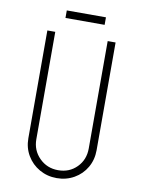

<svg xmlns="http://www.w3.org/2000/svg" viewBox="-91 -883 708 956"><g transform="rotate(10 262.5 -405.5)"><path d="M90 -161V-706H130V-163Q130 -107 168.5 -68.5Q207 -30 263 -30Q320 -30 357.5 -68Q395 -106 395 -163V-706H435V-161Q435 -113 412.5 -74Q390 -35 350.5 -12.5Q311 10 263 10Q215 10 175.5 -12.5Q136 -35 113 -74Q90 -113 90 -161ZM168 -821H366V-783H168Z"/></g></svg>

Font: Lineal Thin
Style: Regular
Weight: 200
Designer: Created by Frank Adebiaye with contributions from Anton Moglia & Ariel Martín Pérez
Created by Frank ADEBIAYE with FontF
Foundry: Velvetyne Type Foundry
Version: Version 2.000;Glyphs 3.2 (3227)